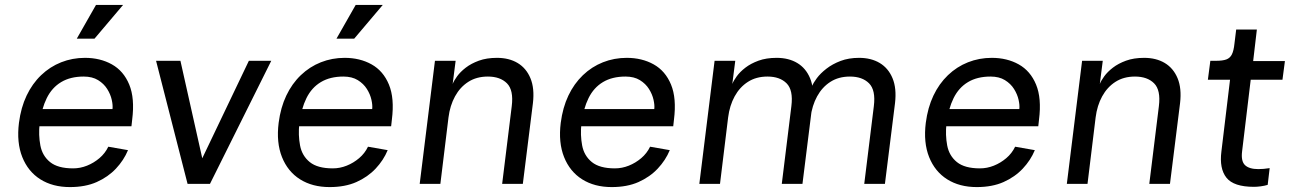

<svg xmlns="http://www.w3.org/2000/svg" viewBox="-20 -747 5246 780"><path d="M264 13Q194 13 144 -18.5Q94 -50 70.5 -109Q47 -168 57 -248Q65 -310 88 -358.5Q111 -407 147 -441.5Q183 -476 228.5 -494Q274 -512 325 -512Q387 -512 434.5 -485.5Q482 -459 505 -403.5Q528 -348 517 -261L514 -234H135L144 -304H437Q439 -319 434 -341.5Q429 -364 415.5 -385.5Q402 -407 378.5 -421.5Q355 -436 320 -436Q266 -436 228.5 -413.5Q191 -391 170 -348.5Q149 -306 141 -245Q136 -198 144 -156Q152 -114 183.5 -88.5Q215 -63 277 -63Q306 -63 333.5 -74Q361 -85 384 -104.5Q407 -124 420 -151L500 -137Q483 -96 451 -62Q419 -28 373 -7.5Q327 13 264 13ZM364 -590H292L370 -727H480Z M614 -500H713L825 0H742ZM1082 -500 833 0H752L991 -500Z M1319 13Q1249 13 1199 -18.5Q1149 -50 1125.5 -109Q1102 -168 1112 -248Q1120 -310 1143 -358.5Q1166 -407 1202 -441.5Q1238 -476 1283.5 -494Q1329 -512 1380 -512Q1442 -512 1489.5 -485.5Q1537 -459 1560 -403.5Q1583 -348 1572 -261L1569 -234H1190L1199 -304H1492Q1494 -319 1489 -341.5Q1484 -364 1470.5 -385.5Q1457 -407 1433.5 -421.5Q1410 -436 1375 -436Q1321 -436 1283.5 -413.5Q1246 -391 1225 -348.5Q1204 -306 1196 -245Q1191 -198 1199 -156Q1207 -114 1238.5 -88.5Q1270 -63 1332 -63Q1361 -63 1388.5 -74Q1416 -85 1439 -104.5Q1462 -124 1475 -151L1555 -137Q1538 -96 1506 -62Q1474 -28 1428 -7.5Q1382 13 1319 13ZM1419 -590H1347L1425 -727H1535Z M1685 0 1747 -500H1831L1819 -406Q1824 -419 1837 -437Q1850 -455 1872 -472Q1894 -489 1925.5 -500.5Q1957 -512 1999 -512Q2048 -512 2083 -491Q2118 -470 2135 -429Q2152 -388 2145 -328L2104 0H2020L2059 -316Q2067 -381 2039.5 -408.5Q2012 -436 1962 -436Q1916 -436 1882.5 -414.5Q1849 -393 1828.5 -355.5Q1808 -318 1802 -270L1769 0Z M2465 13Q2395 13 2345 -18.5Q2295 -50 2271.5 -109Q2248 -168 2258 -248Q2266 -310 2289 -358.5Q2312 -407 2348 -441.5Q2384 -476 2429.5 -494Q2475 -512 2526 -512Q2588 -512 2635.5 -485.5Q2683 -459 2706 -403.5Q2729 -348 2718 -261L2715 -234H2336L2345 -304H2638Q2640 -319 2635 -341.5Q2630 -364 2616.5 -385.5Q2603 -407 2579.5 -421.5Q2556 -436 2521 -436Q2467 -436 2429.5 -413.5Q2392 -391 2371 -348.5Q2350 -306 2342 -245Q2337 -198 2345 -156Q2353 -114 2384.5 -88.5Q2416 -63 2478 -63Q2507 -63 2534.5 -74Q2562 -85 2585 -104.5Q2608 -124 2621 -151L2701 -137Q2684 -96 2652 -62Q2620 -28 2574 -7.5Q2528 13 2465 13Z M2821 0 2883 -500H2967L2955 -406Q2960 -419 2973 -437Q2986 -455 3008 -472Q3030 -489 3061.5 -500.5Q3093 -512 3135 -512Q3184 -512 3219 -491Q3254 -470 3271 -429Q3288 -388 3281 -328L3240 0H3156L3195 -316Q3203 -381 3175.5 -408.5Q3148 -436 3098 -436Q3052 -436 3018.5 -414.5Q2985 -393 2964.5 -355.5Q2944 -318 2938 -270L2905 0ZM3491 0 3530 -316Q3538 -381 3510.5 -408.5Q3483 -436 3433 -436Q3387 -436 3353.5 -414.5Q3320 -393 3299.5 -355.5Q3279 -318 3273 -270L3279 -397Q3284 -410 3298.5 -429.5Q3313 -449 3337.5 -468Q3362 -487 3395 -499.5Q3428 -512 3470 -512Q3519 -512 3554 -491Q3589 -470 3606 -429Q3623 -388 3616 -328L3575 0Z M3948 13Q3878 13 3828 -18.5Q3778 -50 3754.5 -109Q3731 -168 3741 -248Q3749 -310 3772 -358.5Q3795 -407 3831 -441.5Q3867 -476 3912.5 -494Q3958 -512 4009 -512Q4071 -512 4118.5 -485.5Q4166 -459 4189 -403.5Q4212 -348 4201 -261L4198 -234H3819L3828 -304H4121Q4123 -319 4118 -341.5Q4113 -364 4099.5 -385.5Q4086 -407 4062.5 -421.5Q4039 -436 4004 -436Q3950 -436 3912.5 -413.5Q3875 -391 3854 -348.5Q3833 -306 3825 -245Q3820 -198 3828 -156Q3836 -114 3867.5 -88.5Q3899 -63 3961 -63Q3990 -63 4017.5 -74Q4045 -85 4068 -104.5Q4091 -124 4104 -151L4184 -137Q4167 -96 4135 -62Q4103 -28 4057 -7.5Q4011 13 3948 13Z M4314 0 4376 -500H4460L4448 -406Q4453 -419 4466 -437Q4479 -455 4501 -472Q4523 -489 4554.5 -500.5Q4586 -512 4628 -512Q4677 -512 4712 -491Q4747 -470 4764 -429Q4781 -388 4774 -328L4733 0H4649L4688 -316Q4696 -381 4668.5 -408.5Q4641 -436 4591 -436Q4545 -436 4511.5 -414.5Q4478 -393 4457.5 -355.5Q4437 -318 4431 -270L4398 0Z M5074 12Q4992 12 4962.5 -25Q4933 -62 4942 -132L4977 -423H4887L4897 -500H4920Q4947 -500 4962 -505.5Q4977 -511 4984.5 -526Q4992 -541 4995 -570L5002 -627H5086L5071 -499H5200L5190 -423H5061L5026 -132Q5021 -92 5038 -76Q5055 -60 5092 -60Q5102 -60 5114 -61Q5126 -62 5138 -64L5130 4Q5117 8 5101.5 10Q5086 12 5074 12Z"/></svg>

Font: Inclusive Sans
Style: Italic
Weight: 400
Italic angle: -7°
Designer: Olivia King
Foundry: Olivia King
Version: Version 2.004